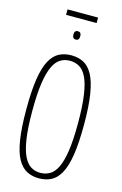

<svg xmlns="http://www.w3.org/2000/svg" viewBox="-142 -1015 689 1086"><g transform="rotate(15 202.0 -472.5)"><path d="M201 10Q162 10 130.5 -6.5Q99 -23 77 -62.5Q55 -102 44 -172Q33 -242 33 -349Q33 -457 44 -527.5Q55 -598 77 -638Q99 -678 130.5 -694Q162 -710 201 -710Q241 -710 272.5 -694Q304 -678 326 -638Q348 -598 359.5 -528Q371 -458 371 -350Q371 -242 360 -172Q349 -102 327 -62Q305 -22 273.5 -6Q242 10 201 10ZM201 -22Q232 -22 257 -36.5Q282 -51 299.5 -87Q317 -123 326.5 -187Q336 -251 336 -349Q336 -448 326.5 -512.5Q317 -577 299.5 -613Q282 -649 257 -663.5Q232 -678 201 -678Q171 -678 146.5 -663.5Q122 -649 104.5 -612.5Q87 -576 77.5 -512Q68 -448 68 -349Q68 -251 77.5 -187.5Q87 -124 104.5 -88Q122 -52 146.5 -37Q171 -22 201 -22ZM201 -802Q181 -802 181 -827Q181 -851 201 -851Q221 -851 221 -827Q221 -802 201 -802ZM112 -923V-955H291V-923Z"/></g></svg>

Font: Georama Condensed ExtraLight
Style: Regular
Weight: 200
Width: 3
Designer: Jean-Baptiste Levee
Foundry: Production Type
Version: Version 1.000